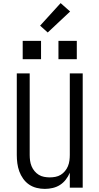

<svg xmlns="http://www.w3.org/2000/svg" viewBox="-20 -1207 640 1235"><path d="M268 8Q242 8 215.5 1.5Q189 -5 167 -20Q145 -35 129 -57.5Q113 -80 104 -105Q95 -130 91.5 -156.5Q88 -183 88 -210V-735H171V-210Q171 -192 173.5 -173.5Q176 -155 183 -138Q190 -121 202 -106.5Q214 -92 229.5 -82.5Q245 -73 263.5 -69.5Q282 -66 300 -66Q318 -66 336.5 -69.5Q355 -73 370.5 -82.5Q386 -92 398 -106.5Q410 -121 417 -138Q424 -155 426.5 -173.5Q429 -192 429 -210V-735H512V0H429V-96Q419 -72 403 -51.5Q387 -31 366 -17.5Q345 -4 319.5 2Q294 8 268 8ZM356 -826V-944H474V-826ZM126 -826V-944H244V-826ZM287 -998 238 -1042 370 -1187 431 -1133Z"/></svg>

Font: Nova
Style: Regular
Weight: 400
Monospace: yes
Designer: Belleve Invis
Foundry: Belleve Invis
Version: Version 24.1.4; ttfautohint (v1.8.4)